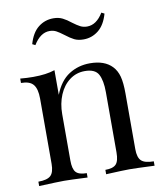

<svg xmlns="http://www.w3.org/2000/svg" viewBox="-85 -837 768 906"><g transform="rotate(-10 298.5 -384.0)"><path d="M471 -491Q490 -471 498 -441Q506 -411 506 -360V-93Q506 -52 523 -36.5Q540 -21 582 -21V0Q490 -4 462 -4Q434 -4 350 0V-21Q387 -21 401.5 -36.5Q416 -52 416 -93V-382Q416 -438 400 -467.5Q384 -497 335 -497Q294 -497 262 -473Q230 -449 212.5 -407.5Q195 -366 195 -315V-93Q195 -52 209.5 -36.5Q224 -21 261 -21V0Q177 -4 149 -4Q121 -4 29 0V-21Q71 -21 88 -36.5Q105 -52 105 -93V-406Q105 -452 88 -473Q71 -494 29 -494V-515Q61 -512 91 -512Q154 -512 195 -526V-408Q220 -472 264.5 -500.5Q309 -529 365 -529Q435 -529 471 -491ZM316 -732Q336 -717 350.5 -709.5Q365 -702 383 -702Q428 -702 460 -755L474 -748Q459 -695 427.5 -670Q396 -645 356 -645Q330 -645 312 -654Q294 -663 271 -681Q250 -697 236 -704.5Q222 -712 204 -712Q160 -712 127 -658L113 -665Q128 -718 159.5 -743Q191 -768 232 -768Q257 -768 276 -758.5Q295 -749 316 -732Z"/></g></svg>

Font: Myanmar April Display
Style: Regular
Weight: 400
Designer: Khon Soe Zaw Thu
Foundry: Myanmar OS
Version: Version 2.50 April 12, 2019